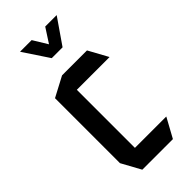

<svg xmlns="http://www.w3.org/2000/svg" viewBox="-226 -744 790 790"><g transform="rotate(-45 169.0 -349.5)"><path d="M89 0 43 -84V-85H313V-84L267 0ZM43 -85V-462L130 -508H131V-85ZM131 -423V-508H275L321 -424V-423ZM150 -588 77 -698V-699H144L207 -596ZM151 -588 223 -699H289V-698L213 -588Z"/></g></svg>

Font: Foldit
Style: Regular
Weight: 400
Version: Version 1.003